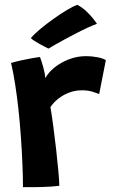

<svg xmlns="http://www.w3.org/2000/svg" viewBox="-20 -768 466 790"><path d="M166.5 -446.5Q179 -470 204.5 -490.5Q230 -511 263.8 -524Q297.5 -537 334.5 -537Q357.5 -537 380.8 -532.5Q404 -528 415.5 -520.5L388 -381Q377 -385.5 359 -391Q341 -396.5 317 -396.5Q291.5 -396.5 267.2 -388Q243 -379.5 222.5 -364Q202 -348.5 187.5 -327.5Q193 -296 199.2 -249.2Q205.5 -202.5 211 -153.2Q216.5 -104 220.2 -63.5Q224 -23 224 -3.5Q193 0.5 152.2 1.5Q111.5 2.5 74.5 2Q74.5 -41.5 72.2 -94.5Q70 -147.5 66 -204.2Q62 -261 56 -316.8Q50 -372.5 42.2 -422Q34.5 -471.5 25.5 -509Q46 -515 71.2 -520.5Q96.5 -526 117.5 -529.5Q138.5 -533 144.5 -533.5Q150.5 -518.5 158 -491.2Q165.5 -464 166.5 -446.5ZM298.5 -748Q319 -737 335.8 -721Q352.5 -705 363.8 -690.8Q375 -676.5 379 -670Q362 -664 339.2 -653.5Q316.5 -643 292 -630.2Q267.5 -617.5 244.8 -605.2Q222 -593 204.8 -583Q187.5 -573 179.5 -568Q176 -570 165.8 -575Q155.5 -580 143.8 -586.5Q132 -593 121.8 -599.8Q111.5 -606.5 107 -611Q120 -627.5 145.8 -648.8Q171.5 -670 201 -691Q230.5 -712 257 -727.8Q283.5 -743.5 298.5 -748Z"/></svg>

Font: Grandstander Thin SemiBold
Style: Regular
Weight: 600
Version: Version 1.200